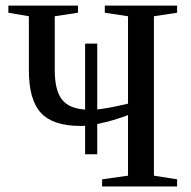

<svg xmlns="http://www.w3.org/2000/svg" viewBox="-20 -675 690 695"><path d="M621.1 0H349.6V-25.9L443.4 -39.1V-258.3Q389.6 -237.8 332 -226.1V-116.7H288.1V-219.7L278.8 -219.2H270.5Q171.4 -219.2 127.9 -266.6Q84.5 -314 84.5 -420.9V-616.2L10.3 -628.9V-654.8H262.2V-628.9L178.2 -616.2V-421.4Q178.2 -349.1 203.6 -315.7Q229 -282.2 288.1 -278.3V-517.1H332V-278.8Q371.1 -282.7 443.4 -299.8V-616.2L359.4 -628.9V-654.8H621.1V-628.9L537.1 -616.2V-39.1L621.1 -25.9Z"/></svg>

Font: Liberation Serif
Style: Regular
Weight: 400
Designer: Steve Matteson
Foundry: Ascender Corporation
Version: Version 2.1.5